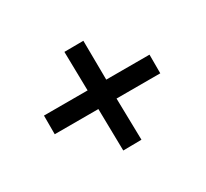

<svg xmlns="http://www.w3.org/2000/svg" viewBox="-91 -543 704 657"><g transform="rotate(-30 261.0 -215.0)"><path d="M228 -18.1 300.3 -19 296.9 -183.6H469.7V-257.3H298.8L297.4 -411.6L222.2 -411.1L225.1 -257.3H52.7V-183.6H225.1Z"/></g></svg>

Font: SG Kara SemiBold
Style: Regular
Weight: 400
Designer: Damoon Khanjanzadeh
Version: Version 1.000